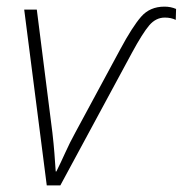

<svg xmlns="http://www.w3.org/2000/svg" viewBox="-20 -559 551 579"><path d="M121 0 53 -530H91L138 -159Q142 -124 144 -98Q146 -72 148 -42H150Q164 -70 177 -99Q190 -128 207 -159L343 -411Q379 -478 405.5 -508.5Q432 -539 476 -539Q495 -539 511 -532L510 -499Q496 -506 477 -506Q450 -506 430 -482.5Q410 -459 378 -400L162 0Z"/></svg>

Font: Noto Sans Disp ExtLt
Style: Italic
Weight: 200
Italic angle: -12°
Designer: Monotype Design Team
Foundry: Monotype Imaging Inc.
Version: Version 2.000;GOOG;noto-source:20170915:90ef993387c0